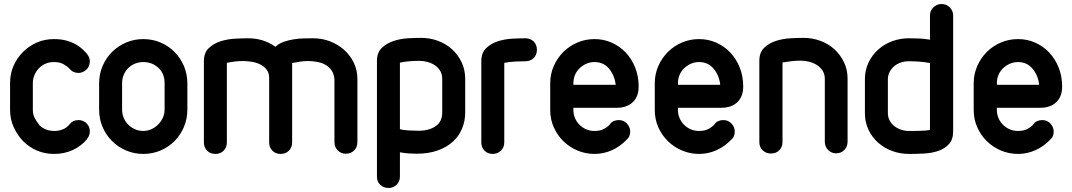

<svg xmlns="http://www.w3.org/2000/svg" viewBox="-20 -754 5322 953"><path d="M326 -138Q342 -158 369 -158Q390 -158 405 -146Q426 -129 426 -102Q426 -81 411 -63H412Q382 -28 340.5 -9Q299 10 248 10Q203 10 164 -6.5Q125 -23 94 -54Q65 -85 47.5 -124Q30 -163 30 -208V-342Q30 -389 47.5 -428Q65 -467 94 -496Q123 -525 162 -542.5Q201 -560 248 -560Q284 -560 311.5 -552Q339 -544 358.5 -532.5Q378 -521 391 -508.5Q404 -496 412 -487H411Q426 -470 426 -449Q426 -438 421 -426Q416 -414 406 -406Q389 -392 369 -392Q358 -392 346.5 -396.5Q335 -401 327 -411Q326 -412 324.5 -413Q323 -414 322 -416Q313 -425 295 -435.5Q277 -446 248 -446Q204 -446 174 -416Q160 -402 151.5 -382.5Q143 -363 143 -342V-208Q143 -187 152 -169Q161 -151 175 -134H174Q204 -104 250 -104Q272 -104 292 -112Q312 -120 326 -138Z M472 -340Q472 -386 489 -426Q506 -466 536 -496Q566 -526 606 -543Q646 -560 691 -560Q737 -560 777 -543Q817 -526 846.5 -496Q876 -466 893 -426Q910 -386 910 -340V-210Q910 -164 893 -124Q876 -84 846.5 -54Q817 -24 777 -7Q737 10 691 10Q646 10 606 -7Q566 -24 536 -54Q506 -84 489 -124Q472 -164 472 -210ZM586 -210Q586 -188 594 -169Q602 -150 616.5 -135.5Q631 -121 650 -112.5Q669 -104 691 -104Q712 -104 731 -112.5Q750 -121 764.5 -135.5Q779 -150 788 -169Q797 -188 797 -210V-341Q797 -389 766 -417.5Q735 -446 691 -446Q670 -446 651 -438.5Q632 -431 617.5 -417Q603 -403 594.5 -383.5Q586 -364 586 -340Z M1106 -47Q1106 -22 1090 -6Q1074 10 1049 10Q1024 10 1008 -6Q992 -22 992 -47V-450Q992 -492 1016 -515Q1040 -538 1074.5 -549Q1109 -560 1146.5 -562Q1184 -564 1212 -564Q1288 -564 1347 -522Q1364 -538 1388.5 -546.5Q1413 -555 1439 -559Q1465 -563 1490 -563.5Q1515 -564 1535 -564Q1578 -564 1617.5 -549Q1657 -534 1687.5 -507Q1718 -480 1736 -443Q1754 -406 1754 -361V-49Q1754 -24 1738 -7.5Q1722 9 1696 9Q1673 9 1656.5 -7.5Q1640 -24 1640 -49V-360Q1638 -386 1626.5 -403.5Q1615 -421 1597 -431.5Q1579 -442 1556 -446.5Q1533 -451 1509 -451Q1489 -451 1469 -448Q1449 -445 1430 -441V-47Q1430 -22 1414 -6Q1398 10 1373 10Q1348 10 1332 -6Q1316 -22 1316 -47V-367Q1316 -391 1304.5 -407Q1293 -423 1274 -433Q1255 -443 1232 -447Q1209 -451 1185 -451Q1164 -451 1144 -448.5Q1124 -446 1106 -442Z M2175 -362Q2175 -385 2165 -402Q2155 -419 2138.5 -430Q2122 -441 2102 -446.5Q2082 -452 2061 -452Q2039 -452 2013 -450Q1987 -448 1965 -443V-113Q1981 -108 2009 -106.5Q2037 -105 2058 -105Q2109 -105 2142 -127.5Q2175 -150 2175 -195ZM2289 -195Q2289 -154 2274 -117Q2259 -80 2229 -52Q2199 -24 2153.5 -7.5Q2108 9 2047 9Q2029 9 2008.5 7.5Q1988 6 1965 2V122Q1965 147 1948.5 163Q1932 179 1909 179Q1884 179 1867.5 163.5Q1851 148 1851 123V-451Q1851 -493 1875 -516Q1899 -539 1933.5 -550.5Q1968 -562 2005.5 -564Q2043 -566 2071 -566Q2114 -566 2153.5 -551.5Q2193 -537 2223 -510Q2253 -483 2271 -445.5Q2289 -408 2289 -362Z M2483 -47Q2483 -22 2466 -6Q2449 10 2426 10Q2401 10 2385 -6Q2369 -22 2369 -47V-450Q2369 -492 2393 -515Q2417 -538 2451 -549Q2485 -560 2522.5 -562Q2560 -564 2588 -564Q2613 -564 2629 -548Q2645 -532 2645 -507Q2645 -482 2629 -466Q2613 -450 2588 -450Q2565 -450 2536.5 -448.5Q2508 -447 2483 -442Z M2826 -333H3036Q3031 -379 3003.5 -412.5Q2976 -446 2931 -446Q2909 -446 2890 -437.5Q2871 -429 2856.5 -415Q2842 -401 2834 -382Q2826 -363 2826 -341ZM3051 -158Q3076 -158 3092 -140.5Q3108 -123 3108 -101Q3108 -93 3105.5 -83Q3103 -73 3095 -65Q3059 -27 3017.5 -8.5Q2976 10 2931 10Q2886 10 2846 -7Q2806 -24 2776 -53.5Q2746 -83 2728.5 -122.5Q2711 -162 2711 -208V-341Q2711 -386 2728.5 -426Q2746 -466 2776 -496Q2806 -526 2846 -543Q2886 -560 2931 -560Q2977 -560 3017 -542Q3057 -524 3086.5 -492.5Q3116 -461 3133 -418Q3150 -375 3150 -324Q3150 -275 3121 -247Q3092 -219 3041 -219H2826V-208Q2826 -187 2834 -168Q2842 -149 2856.5 -134.5Q2871 -120 2890 -112Q2909 -104 2931 -104Q2961 -104 2980.5 -115.5Q3000 -127 3008 -138Q3016 -149 3027.5 -153.5Q3039 -158 3051 -158Z M3345 -333H3555Q3550 -379 3522.5 -412.5Q3495 -446 3450 -446Q3428 -446 3409 -437.5Q3390 -429 3375.5 -415Q3361 -401 3353 -382Q3345 -363 3345 -341ZM3570 -158Q3595 -158 3611 -140.5Q3627 -123 3627 -101Q3627 -93 3624.5 -83Q3622 -73 3614 -65Q3578 -27 3536.5 -8.5Q3495 10 3450 10Q3405 10 3365 -7Q3325 -24 3295 -53.5Q3265 -83 3247.5 -122.5Q3230 -162 3230 -208V-341Q3230 -386 3247.5 -426Q3265 -466 3295 -496Q3325 -526 3365 -543Q3405 -560 3450 -560Q3496 -560 3536 -542Q3576 -524 3605.5 -492.5Q3635 -461 3652 -418Q3669 -375 3669 -324Q3669 -275 3640 -247Q3611 -219 3560 -219H3345V-208Q3345 -187 3353 -168Q3361 -149 3375.5 -134.5Q3390 -120 3409 -112Q3428 -104 3450 -104Q3480 -104 3499.5 -115.5Q3519 -127 3527 -138Q3535 -149 3546.5 -153.5Q3558 -158 3570 -158Z M3864 -49Q3864 -24 3848 -8Q3832 8 3807 8Q3782 8 3765.5 -8Q3749 -24 3749 -49V-452Q3749 -494 3773 -517Q3797 -540 3831.5 -551Q3866 -562 3904 -564Q3942 -566 3969 -566Q4012 -566 4051.5 -551.5Q4091 -537 4121 -510Q4151 -483 4169 -445.5Q4187 -408 4187 -363V-51Q4187 -26 4171 -9.5Q4155 7 4130 7Q4107 7 4090.5 -9.5Q4074 -26 4074 -51V-363Q4074 -386 4063 -403Q4052 -420 4035 -431Q4018 -442 3996.5 -447.5Q3975 -453 3953 -453Q3932 -453 3906 -450Q3880 -447 3864 -444Z M4387 -193Q4387 -173 4395.5 -156.5Q4404 -140 4418.5 -128.5Q4433 -117 4452 -110.5Q4471 -104 4491 -104H4510Q4525 -104 4542 -104.5Q4559 -105 4574 -106Q4589 -107 4596 -110V-441Q4571 -446 4543.5 -448Q4516 -450 4490 -450Q4470 -450 4451 -443.5Q4432 -437 4418 -425Q4404 -413 4395.5 -396.5Q4387 -380 4387 -360ZM4273 -361Q4273 -406 4291 -443.5Q4309 -481 4339 -508Q4369 -535 4408.5 -549.5Q4448 -564 4491 -564Q4513 -564 4540 -563Q4567 -562 4596 -557V-678Q4596 -701 4613 -717.5Q4630 -734 4653 -734Q4678 -734 4694.5 -717Q4711 -700 4711 -677V-102Q4711 -61 4689.5 -38Q4668 -15 4636 -4.5Q4604 6 4567 8Q4530 10 4500 10H4491Q4448 10 4408.5 -4.5Q4369 -19 4339 -45.5Q4309 -72 4291 -109.5Q4273 -147 4273 -193Z M4928 -333H5138Q5133 -379 5105.5 -412.5Q5078 -446 5033 -446Q5011 -446 4992 -437.5Q4973 -429 4958.5 -415Q4944 -401 4936 -382Q4928 -363 4928 -341ZM5153 -158Q5178 -158 5194 -140.5Q5210 -123 5210 -101Q5210 -93 5207.5 -83Q5205 -73 5197 -65Q5161 -27 5119.5 -8.5Q5078 10 5033 10Q4988 10 4948 -7Q4908 -24 4878 -53.5Q4848 -83 4830.5 -122.5Q4813 -162 4813 -208V-341Q4813 -386 4830.5 -426Q4848 -466 4878 -496Q4908 -526 4948 -543Q4988 -560 5033 -560Q5079 -560 5119 -542Q5159 -524 5188.5 -492.5Q5218 -461 5235 -418Q5252 -375 5252 -324Q5252 -275 5223 -247Q5194 -219 5143 -219H4928V-208Q4928 -187 4936 -168Q4944 -149 4958.5 -134.5Q4973 -120 4992 -112Q5011 -104 5033 -104Q5063 -104 5082.5 -115.5Q5102 -127 5110 -138Q5118 -149 5129.5 -153.5Q5141 -158 5153 -158Z"/></svg>

Font: VDS
Style: Bold
Weight: 700
Designer: artmaker
Foundry: artmaker
Version: Version 1.000 2009 initial release